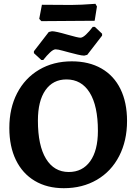

<svg xmlns="http://www.w3.org/2000/svg" viewBox="-20 -976 715 1008"><path d="M29 -304Q29 -408 70 -487Q111 -566 185.5 -610Q260 -654 357 -654Q447 -654 512.5 -616.5Q578 -579 612.5 -508.5Q647 -438 647 -341Q647 -237 605.5 -156.5Q564 -76 488.5 -32Q413 12 315 12Q227 12 162.5 -26.5Q98 -65 63.5 -136Q29 -207 29 -304ZM494 -289Q494 -420 451 -489.5Q408 -559 329 -559Q258 -559 218.5 -502.5Q179 -446 179 -343Q179 -212 221.5 -142.5Q264 -73 341 -73Q413 -73 453.5 -129.5Q494 -186 494 -289ZM158 -697V-707L236 -808L253 -812Q272 -812 334 -794Q390 -778 402 -778Q414 -778 431.5 -794.5Q449 -811 467 -835H478L516 -799V-789L438 -688L422 -684Q410 -684 387.5 -689.5Q365 -695 342 -701Q337 -702 310.5 -709.5Q284 -717 272 -717Q260 -717 242.5 -700.5Q225 -684 207 -661H197ZM186 -877 200 -951 354 -950Q402 -950 481 -956L489 -942L477 -867L336 -866L197 -865Z"/></svg>

Font: Alegreya
Style: Bold
Weight: 700
Designer: Juan Pablo del Peral
Foundry: Huerta Tipografica
Version: Version 2.008; ttfautohint (v1.8)